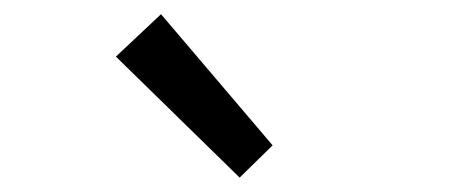

<svg xmlns="http://www.w3.org/2000/svg" viewBox="-20 -892 646 272"><path d="M319.5 -640.4 144.2 -811.8 208.1 -871.9 366.2 -686.1Z"/></svg>

Font: Noto Sans HK Thin
Style: Regular
Weight: 100
Designer: Ryoko NISHIZUKA 西塚涼子 (kana, bopomofo & ideographs); Paul D. Hunt (Latin, Greek & Cyrillic); Sandoll Communications 산돌커뮤니
Foundry: Adobe
Version: Version 2.004-H2;hotconv 1.0.118;makeotfexe 2.5.65603